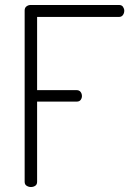

<svg xmlns="http://www.w3.org/2000/svg" viewBox="-20 -751 532 771"><path d="M79 -709Q79 -720 86.5 -725.5Q94 -731 103 -731H458Q469 -731 474 -723.5Q479 -716 479 -708Q479 -698 473.5 -690.5Q468 -683 458 -683H129V-389H288Q298 -389 303.5 -382Q309 -375 309 -365Q309 -357 304 -350Q299 -343 288 -343H129V-21Q129 -10 121.5 -5Q114 0 104 0Q95 0 87 -5Q79 -10 79 -21Z"/></svg>

Font: AkaAcidDosis
Style: Light
Weight: 300
Designer: Edgar Tolentino, Pablo Impallari, Igino Marini, Aka-Acid
Foundry: Edgar Tolentino, Pablo Impallari, Igino Marini, Aka-Acid
Version: Version 1.007